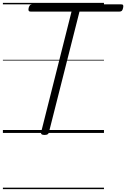

<svg xmlns="http://www.w3.org/2000/svg" viewBox="-20 -918 872 1326"><path d="M287 14Q259 14 264 -5L474 -838H191Q181 -838 178 -844Q175 -850 178 -864Q182 -877 187.5 -882.5Q193 -888 203 -888H817Q828 -888 830.5 -882Q833 -876 830 -863Q827 -849 821.5 -843.5Q816 -838 805 -838H529L318 -5Q316 5 309 9.5Q302 14 287 14ZM0 378H698V388H0ZM0 -20H698V0H0ZM0 -505H698V-500H0ZM0 -898H698V-888H0Z"/></svg>

Font: Playwrite DE SAS Guides
Style: Regular
Weight: 400
Designer: Veronika Burian, José Scaglione
Foundry: TypeTogether
Version: Version 1.003